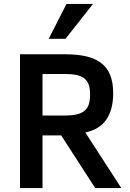

<svg xmlns="http://www.w3.org/2000/svg" viewBox="-20 -950 655 970"><path d="M460.9 0 289.1 -266.1H194.8V0H81.1V-675.8H309.1Q369.6 -675.8 415.3 -665.3Q460.9 -654.8 491.2 -631.6Q521.5 -608.4 536.6 -571Q551.8 -533.7 551.8 -480Q551.8 -432.1 541.3 -397.5Q530.8 -362.8 512 -338.9Q493.2 -314.9 467.3 -301Q441.4 -287.1 411.1 -280.8L592.8 0ZM435.1 -474.1Q435.1 -503.9 427.7 -523.4Q420.4 -543 405 -554.7Q389.6 -566.4 365.5 -571.3Q341.3 -576.2 308.1 -576.2H194.8V-366.2H301.8Q340.3 -366.2 366 -371.8Q391.6 -377.4 407 -390.1Q422.4 -402.8 428.7 -423.3Q435.1 -443.8 435.1 -474.1ZM311 -753.9H226.1L315.9 -930.2H449.7Z"/></svg>

Font: Clear Sans Medium
Style: Regular
Weight: 500
Foundry: Intel Corporation
Version: Version 1.00